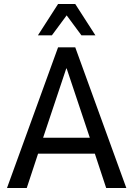

<svg xmlns="http://www.w3.org/2000/svg" viewBox="-20 -942 668 962"><path d="M15 0 271 -705H357L613 0H512L446 -200L485 -172H141L180 -200L114 0ZM312 -599 189 -231 173 -252H453L437 -231L314 -599ZM170 -765 271 -922H357L458 -765H388L314 -865L240 -765Z"/></svg>

Font: Nunito Sans 10pt Condensed SemiBold
Style: Regular
Weight: 600
Width: 3
Designer: Vernon Adams
Foundry: Vernon Adams
Version: Version 3.101;gftools[0.9.27]